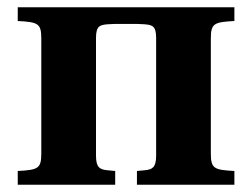

<svg xmlns="http://www.w3.org/2000/svg" viewBox="-20 -510 696 530"><path d="M29 0H298V-38L277 -40C256 -42 245 -47 245 -80V-405C245 -439 256 -441 277 -443L298 -444H358L379 -443C400 -441 411 -439 411 -405V-80C411 -47 400 -42 379 -40L358 -38V0H627V-38C570 -41 562 -45 562 -87V-403C562 -445 570 -449 627 -452V-490H29V-452C86 -449 94 -445 94 -403V-87C94 -45 86 -41 29 -38Z"/></svg>

Font: Heuristica
Style: Bold
Weight: 700
Version: Version 1.0.1